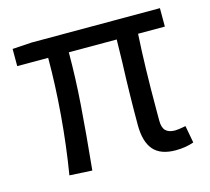

<svg xmlns="http://www.w3.org/2000/svg" viewBox="-85 -643 825 755"><g transform="rotate(-15 327.0 -265.0)"><path d="M423 -122Q423 -251 428 -376L430 -468H235Q235 -366 227 -255.5Q219 -145 204 5L112 0Q131 -115 141 -236.5Q151 -358 151 -468H25V-538L103 -543H626V-468H517Q509 -337 509 -158V-116Q509 -88 521.5 -75.5Q534 -63 560 -63Q572 -63 603 -69L616 1Q583 13 542 13Q480 13 451.5 -20.5Q423 -54 423 -122Z"/></g></svg>

Font: Merged Yaku Han JP
Style: Regular
Weight: 400
Designer: Ryoko NISHIZUKA 西塚涼子 (kana, bopomofo & ideographs); Paul D. Hunt (Latin, Greek & Cyrillic); Sandoll Communications 산돌커뮤니
Foundry: Adobe
Version: Version 2.004